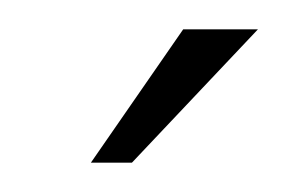

<svg xmlns="http://www.w3.org/2000/svg" viewBox="-20 -656 196 131"><path d="M42 -545 105 -636H156L70 -545Z"/></svg>

Font: Alumni Sans Light
Style: Italic
Weight: 300
Italic angle: -8°
Version: Version 1.016